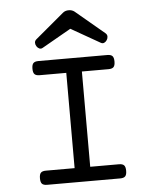

<svg xmlns="http://www.w3.org/2000/svg" viewBox="-56 -850 711 897"><g transform="rotate(-5 300.0 -402.0)"><path d="M263.2 -513.2H138.2Q121.6 -513.2 114.5 -520.5Q107.4 -527.8 107.4 -546.4Q107.4 -564.9 114.5 -572.3Q121.6 -579.6 138.2 -579.6H461.4Q478 -579.6 485.1 -572.3Q492.2 -564.9 492.2 -546.4Q492.2 -527.8 485.1 -520.5Q478 -513.2 461.4 -513.2H336.4V-66.4H471.2Q487.8 -66.4 494.9 -59.1Q502 -51.8 502 -33.2Q502 -14.6 494.9 -7.3Q487.8 0 471.2 0H128.4Q111.8 0 104.7 -7.3Q97.7 -14.6 97.7 -33.2Q97.7 -51.8 104.7 -59.1Q111.8 -66.4 128.4 -66.4H263.2ZM163.6 -639.2Q155.3 -634.3 147.5 -637.9Q139.6 -641.6 134.8 -649.4Q129.9 -657.2 129.9 -666Q129.9 -674.8 137.7 -681.6L272.9 -794.9Q283.7 -803.7 299.8 -803.7Q315.4 -803.7 326.7 -794.9L461.9 -681.6Q469.7 -674.8 469.7 -666Q469.7 -657.2 464.8 -649.4Q460 -641.6 452.1 -637.9Q444.3 -634.3 436 -639.2L299.8 -716.8Z"/></g></svg>

Font: Courier Prime
Style: Regular
Weight: 400
Designer: Alan Dague-Greene
Foundry: Quote-Unquote Apps
Version: Version 1.203